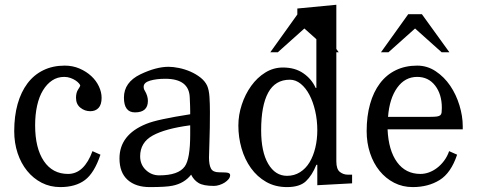

<svg xmlns="http://www.w3.org/2000/svg" viewBox="-20 -762 1982 798"><path d="M397.5 -119.1Q372.1 -43 333 -13.7Q293.9 15.6 230.5 15.6Q188.5 15.6 153.3 -2.4Q118.2 -20.5 92.8 -51.8Q67.4 -83 53.2 -125.5Q39.1 -168 39.1 -216.8Q39.1 -279.3 53.2 -329.6Q67.4 -379.9 94.2 -415.5Q121.1 -451.2 160.2 -470.2Q199.2 -489.3 249 -489.3Q282.2 -489.3 310.5 -477.1Q338.9 -464.8 359.4 -445.8Q379.9 -426.8 391.1 -402.8Q402.3 -378.9 402.3 -355.5Q402.3 -327.1 389.6 -313.5Q377 -299.8 355.5 -299.8Q332 -299.8 314 -314.5Q295.9 -329.1 295.9 -355.5Q295.9 -377 304.7 -390.1Q313.5 -403.3 313.5 -406.2Q313.5 -409.2 308.1 -415.5Q302.7 -421.9 293.9 -427.7Q285.2 -433.6 272.9 -438Q260.7 -442.4 247.1 -442.4Q218.8 -442.4 196.8 -427.7Q174.8 -413.1 158.7 -386.7Q142.6 -360.4 134.3 -323.2Q126 -286.1 126 -241.2Q126 -146.5 162.1 -92.8Q198.2 -39.1 262.7 -39.1Q296.9 -39.1 322.3 -63.5Q347.7 -87.9 364.3 -133.8Z M774.4 -36.1Q746.1 0 697.3 9.8Q670.9 15.6 602.5 15.6Q543.9 15.6 510.3 -14.6Q476.6 -44.9 476.6 -103.5Q476.6 -202.1 587.9 -247.1Q611.3 -256.8 656.7 -266.6Q702.1 -276.4 770.5 -287.1V-300.8Q770.5 -310.5 770 -324.2Q769.5 -337.9 768.6 -357.4Q765.6 -434.6 667 -434.6Q629.9 -434.6 603.5 -426.8Q577.1 -418.9 577.1 -401.4Q577.1 -391.6 582 -384.8Q594.7 -363.3 594.7 -342.8Q594.7 -294.9 541 -294.9Q495.1 -294.9 495.1 -356.4Q495.1 -419.9 563.5 -453.1Q628.9 -484.4 680.7 -484.4Q699.2 -484.4 723.6 -479.5Q748 -474.6 771.5 -464.4Q794.9 -454.1 813.5 -439.5Q832 -424.8 840.8 -406.2Q848.6 -388.7 850.6 -359.4Q852.5 -330.1 852.5 -295.9Q852.5 -228.5 850.6 -176.3Q848.6 -124 848.6 -107.4Q848.6 -77.1 856.9 -61.5Q865.2 -45.9 890.6 -45.9Q922.9 -45.9 929.7 -43Q936.5 -40 936.5 -34.2Q936.5 -25.4 930.2 -17.6Q923.8 -9.8 914.1 -3.4Q904.3 2.9 892.1 6.8Q879.9 10.7 869.1 10.7Q825.2 10.7 805.2 -1.5Q785.2 -13.7 774.4 -36.1ZM770.5 -241.2Q667 -227.5 614.7 -198.7Q562.5 -169.9 562.5 -112.3Q562.5 -78.1 585.9 -55.7Q609.4 -33.2 641.6 -33.2Q721.7 -33.2 748 -70.3Q770.5 -101.6 770.5 -203.1Z M1377.9 -91.8Q1377.9 -58.6 1392.6 -47.4Q1407.2 -36.1 1424.8 -36.1H1443.4V0L1298.8 7.8V-77.1H1294.9Q1277.3 -33.2 1251.5 -8.8Q1225.6 15.6 1172.9 15.6Q1124 15.6 1086.4 -5.9Q1048.8 -27.3 1022.9 -63.5Q997.1 -99.6 983.9 -145.5Q970.7 -191.4 970.7 -240.2Q970.7 -284.2 984.9 -327.1Q999 -370.1 1023.9 -404.8Q1048.8 -439.5 1082.5 -460.4Q1116.2 -481.4 1156.2 -481.4Q1206.1 -481.4 1240.7 -457.5Q1275.4 -433.6 1292 -396.5H1294.9V-626Q1294.9 -654.3 1290.5 -668.9Q1286.1 -683.6 1261.7 -685.5L1215.8 -689.5V-726.6L1377.9 -742.2ZM1184.6 -430.7Q1124 -430.7 1094.7 -377Q1065.4 -323.2 1065.4 -220.7Q1065.4 -130.9 1094.7 -81.1Q1124 -31.2 1172.9 -31.2Q1203.1 -31.2 1227.1 -46.4Q1251 -61.5 1266.6 -87.4Q1282.2 -113.3 1290.5 -147.9Q1298.8 -182.6 1298.8 -220.7Q1298.8 -262.7 1290 -300.8Q1281.2 -338.9 1266.1 -367.7Q1251 -396.5 1230 -413.6Q1209 -430.7 1184.6 -430.7Z M1879.9 -119.1Q1854.5 -43 1807.1 -13.7Q1759.8 15.6 1695.3 15.6Q1653.3 15.6 1618.2 -2.4Q1583 -20.5 1557.6 -51.8Q1532.2 -83 1518.1 -125.5Q1503.9 -168 1503.9 -216.8Q1503.9 -279.3 1518.1 -329.6Q1532.2 -379.9 1559.1 -415.5Q1585.9 -451.2 1625 -470.2Q1664.1 -489.3 1713.9 -489.3Q1755.9 -489.3 1791 -465.8Q1826.2 -442.4 1851.1 -405.8Q1876 -369.1 1889.6 -324.2Q1903.3 -279.3 1903.3 -237.3V-224.6H1590.8Q1594.7 -136.7 1630.4 -87.9Q1666 -39.1 1727.5 -39.1Q1745.1 -39.1 1762.7 -45.4Q1780.3 -51.8 1796.4 -64Q1812.5 -76.2 1825.7 -93.8Q1838.9 -111.3 1846.7 -133.8ZM1816.4 -313.5Q1816.4 -370.1 1788.6 -406.2Q1760.7 -442.4 1713.9 -442.4Q1663.1 -442.4 1630.9 -397.5Q1598.6 -352.5 1592.8 -276.4H1768.6Q1786.1 -276.4 1795.9 -277.8Q1805.7 -279.3 1810.1 -283.2Q1814.5 -287.1 1815.4 -294.4Q1816.4 -301.8 1816.4 -313.5ZM1273.4 -703.1 1387.7 -544.9H1355.5L1245.1 -643.6L1134.8 -544.9H1103.5L1216.8 -703.1ZM1733.4 -703.1 1847.7 -544.9H1815.4L1705.1 -643.6L1594.7 -544.9H1563.5L1676.8 -703.1Z"/></svg>

Font: Uchen
Style: Regular
Weight: 400
Designer: Christopher J. Fynn
Foundry: Christopher J. Fynn for DDC
Version: Version 1.000 preliminary